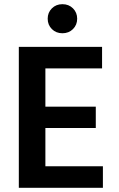

<svg xmlns="http://www.w3.org/2000/svg" viewBox="-20 -898 568 918"><path d="M278.5 -878Q309 -878 329 -858Q349 -838 349 -808.5Q349 -779 329 -759Q309 -739 278.5 -739Q248 -739 228 -759Q208 -779 208 -808.5Q208 -838 228 -858Q248 -878 278.5 -878ZM472 0H70V-674H468V-571H197V-388H438V-286H197V-103H472Z"/></svg>

Font: Hind Jalandhar SemiBold
Style: Regular
Weight: 600
Designer: Namrata Goyal
Foundry: Indian Type Foundry
Version: Version 0.702;PS 1.0;hotconv 1.0.81;makeotf.lib2.5.63406